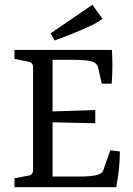

<svg xmlns="http://www.w3.org/2000/svg" viewBox="-20 -776 551 796"><path d="M402 -429 386 -499Q381 -514 365 -520Q352 -524 332 -526Q312 -528 289 -528H198V-314L375 -320V-265L198 -269V-44H309Q333 -44 355 -46Q377 -48 389 -53Q398 -56 402.5 -61Q407 -66 410 -75L437 -153L477 -148Q477 -112 473 -75Q469 -38 462 0H40V-37L98 -48Q117 -51 117 -70V-497Q117 -517 98 -520L40 -532V-569H444Q446 -535 446 -501Q446 -467 443 -429ZM206 -608 190 -638 363 -756 405 -698Q384 -682 349.5 -666Q315 -650 277 -635Q239 -620 206 -608Z"/></svg>

Font: Rasa
Style: Regular
Weight: 400
Designer: Anna Giedrys (Yrsa+Rasa design), David Brezina (Yrsa art-direction, Rasa art-direction, design)
Foundry: Rosetta Type Foundry
Version: Version 2.004